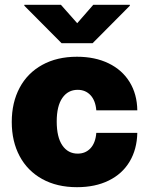

<svg xmlns="http://www.w3.org/2000/svg" viewBox="-20 -775 626 805"><path d="M29.3 -263.7Q29.3 -345.2 62.3 -407Q95.2 -468.8 157 -502.9Q218.8 -537.1 302.7 -537.1Q378.4 -537.1 435.3 -509.5Q492.2 -481.9 523.4 -431.2Q554.7 -380.4 555.7 -312.5H383.8Q380.4 -353.5 359.4 -376Q338.4 -398.4 305.7 -398.4Q265.1 -398.4 241.5 -364.5Q217.8 -330.6 217.8 -265.6Q217.8 -199.7 241.5 -165.3Q265.1 -130.9 305.7 -130.9Q338.4 -130.9 359.4 -153.3Q380.4 -175.8 383.8 -217.8H555.7Q554.2 -148.9 523.4 -97.4Q492.7 -45.9 436 -18.1Q379.4 9.8 302.7 9.8Q218.8 9.8 157 -24.4Q95.2 -58.6 62.3 -120.4Q29.3 -182.1 29.3 -263.7ZM303.7 -677.7 371.1 -754.9H524.4V-751L368.2 -593.8H238.3L82 -751V-754.9H235.4Z"/></svg>

Font: Pretendard Std Black
Style: Regular
Weight: 900
Designer: Base glyphs from Inter by Rasmus Andersson; Hangeul glyphs from Noto Sans CJK(Source Han Sans) by Jang Soo-young and Kan
Foundry: Kil Hyung-jin
Version: Version 1.309